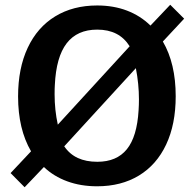

<svg xmlns="http://www.w3.org/2000/svg" viewBox="-20 -773 821 807"><path d="M24.5 -45.5 110.5 -137Q56 -230.5 56 -367.5Q56 -486 96.5 -572.2Q137 -658.5 212 -704.2Q287 -750 388.5 -750Q457 -750 513.5 -728.5Q570 -707 612.5 -665.5L695.5 -753L754 -694.5L664.5 -598.5Q718.5 -506 718.5 -368.5Q718.5 -251 678.5 -165.8Q638.5 -80.5 564 -35.2Q489.5 10 388 10Q319.5 10 262.8 -10.8Q206 -31.5 164.5 -71L83.5 14ZM209.5 -377Q209.5 -310.5 223 -249L525 -578.5Q502.5 -614 468.8 -631.2Q435 -648.5 388.5 -648.5Q304.5 -648.5 260.2 -591Q216 -533.5 210.5 -416Q209.5 -403 209.5 -377ZM389 -93Q470.5 -93 513.2 -145.8Q556 -198.5 562.5 -309.5Q564 -332 564 -355Q564 -420 551 -486.5L250 -158Q272.5 -125 307 -109Q341.5 -93 389 -93Z"/></svg>

Font: 1883 Sans SemiBold
Style: Regular
Weight: 600
Designer: 1883 Sans project is a fork of Public Sans.
Version: Version 1.009